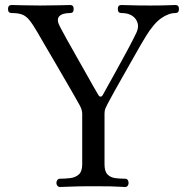

<svg xmlns="http://www.w3.org/2000/svg" viewBox="-20 -746 748 766"><path d="M219 0Q213 0 209 -5Q205 -10 205 -16Q205 -23 209 -28Q213 -33 219 -33Q240 -33 260.5 -35.5Q281 -38 294.5 -50Q308 -62 308 -90V-292Q308 -307 299 -324Q292 -337 276.5 -364Q261 -391 241 -425.5Q221 -460 200 -496Q179 -532 160.5 -563.5Q142 -595 130 -616Q111 -649 97 -666Q83 -683 67 -688.5Q51 -694 26 -694Q12 -694 12 -710Q12 -726 26 -726Q36 -726 69 -725Q102 -724 140 -724Q184 -724 218.5 -725Q253 -726 260 -726Q274 -726 274 -710Q274 -694 260 -694Q228 -694 216 -680.5Q204 -667 220 -638Q228 -622 244 -593.5Q260 -565 279.5 -530.5Q299 -496 318 -462.5Q337 -429 351.5 -403Q366 -377 373 -366Q376 -361 381 -360.5Q386 -360 390 -367Q412 -407 438 -453.5Q464 -500 487 -543Q510 -586 523 -613Q539 -645 521.5 -669.5Q504 -694 464 -694Q450 -694 450 -710Q450 -726 464 -726Q474 -726 503 -725Q532 -724 580 -724Q624 -724 647 -725Q670 -726 680 -726Q694 -726 694 -710Q694 -694 680 -694Q653 -694 623.5 -673.5Q594 -653 563 -603Q556 -592 541.5 -567Q527 -542 508.5 -509Q490 -476 470.5 -442Q451 -408 435 -379Q419 -350 410 -333Q404 -322 400.5 -313.5Q397 -305 397 -293V-90Q397 -62 409 -50Q421 -38 439.5 -35.5Q458 -33 479 -33Q486 -33 489.5 -28Q493 -23 493 -16Q493 -10 489.5 -5Q486 0 479 0Q470 0 457 -1Q444 -2 420 -2.5Q396 -3 354 -3Q293 -3 263.5 -1.5Q234 0 219 0Z"/></svg>

Font: TsukuhouMincho
Style: Regular
Weight: 400
Designer: Iose
Foundry: Typographish
Version: Version 1.001; ttfautohint (v1.8.3)